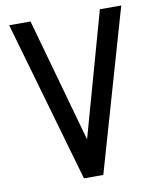

<svg xmlns="http://www.w3.org/2000/svg" viewBox="-88 -869 776 938"><g transform="rotate(-10 300.0 -400.0)"><path d="M252 0 22 -800H128L300 -185L472 -800H578L348 0Z"/></g></svg>

Font: Victor Mono
Style: Bold
Weight: 700
Monospace: yes
Designer: Rune Bjørnerås
Version: Version 1.561;gftools[0.9.30]